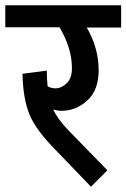

<svg xmlns="http://www.w3.org/2000/svg" viewBox="-40 -674 478 726"><path d="M418 -654V-570H288Q333 -493 333 -408Q333 -333 290 -294Q247 -255 193 -255Q178 -255 161 -260Q178 -224 218 -182L366 -30L304 32L177 -100Q96 -181 71.5 -241Q47 -301 45 -395L137 -407Q137 -375 140 -348Q153 -340 170 -340Q192 -340 212 -359Q232 -378 232 -416Q232 -492 185 -571H-20V-654Z"/></svg>

Font: Martel Sans DemiBold
Style: Regular
Weight: 600
Designer: Dan Reynolds and Mathieu Réguer
Foundry: Dan Reynolds and Mathieu Réguer
Version: Version 1.001;PS 001.001;hotconv 1.0.70;makeotf.lib2.5.58329